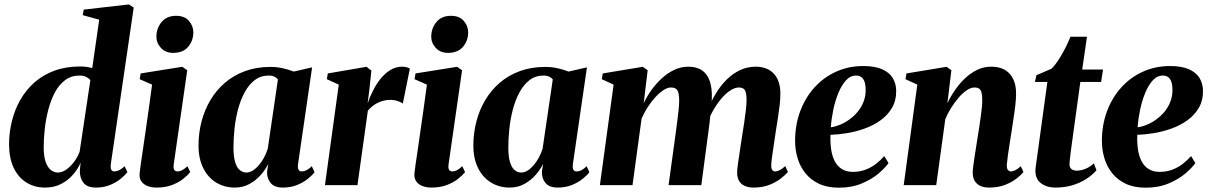

<svg xmlns="http://www.w3.org/2000/svg" viewBox="-20 -837 5464 868"><path d="M481 -95.5Q479 -78 483 -70Q487 -62 497 -62Q506.5 -62 518 -67.2Q529.5 -72.5 543.5 -85.5L556 -58.5Q545 -44.5 525 -28.2Q505 -12 477 -0.5Q449 11 414 11Q373 11 356.5 -11.8Q340 -34.5 341 -66L344.5 -102Q333.5 -75 311.5 -49Q289.5 -23 257.5 -6Q225.5 11 183.5 11Q136 11 99 -12.2Q62 -35.5 41.5 -79.2Q21 -123 21 -184.5Q21 -238 33.8 -289.5Q46.5 -341 72 -385.8Q97.5 -430.5 136 -464.5Q174.5 -498.5 226.2 -517.5Q278 -536.5 343.5 -536.5Q358 -536.5 372 -534.5Q386 -532.5 397 -529L428.5 -748L354 -768.5L358.5 -793.5L562.5 -817L584.5 -803ZM388.5 -474.5Q383 -482.5 370.5 -489Q358 -495.5 340 -495.5Q302.5 -495.5 274.8 -475Q247 -454.5 228.5 -419.8Q210 -385 198.8 -342.5Q187.5 -300 182.5 -255.5Q177.5 -211 177.5 -171Q177.5 -130 186.5 -104.8Q195.5 -79.5 210 -68.2Q224.5 -57 241.5 -57Q261.5 -57 281.2 -71.5Q301 -86 316.8 -108Q332.5 -130 340 -151.5Z M688 11Q665 11 646.5 3.8Q628 -3.5 618.2 -18.5Q608.5 -33.5 611.5 -56.5Q612.5 -68.5 616.5 -95.5Q620.5 -122.5 626.2 -161.5Q632 -200.5 638.8 -248Q645.5 -295.5 653 -348Q660.5 -400.5 667.5 -454.5L611.5 -479L616 -505L804 -535L826.5 -519.5L765.5 -95Q763 -76.5 767.8 -69.2Q772.5 -62 782 -62Q792.5 -62 802.8 -67.2Q813 -72.5 827.5 -85.5L840 -59Q828.5 -44.5 808 -28.2Q787.5 -12 757.5 -0.5Q727.5 11 688 11ZM762.5 -598Q728 -598 707.2 -620.8Q686.5 -643.5 687 -673Q688 -711 711.2 -738.2Q734.5 -765.5 776 -765.5Q815 -765.5 834.5 -742.2Q854 -719 854 -691Q854 -653.5 831 -625.8Q808 -598 762.5 -598Z M1327.5 -96Q1325 -76.5 1330 -69.2Q1335 -62 1344.5 -62Q1354.5 -62 1365.2 -67.2Q1376 -72.5 1389.5 -85.5L1402 -58.5Q1391.5 -44.5 1371.2 -28.2Q1351 -12 1322.8 -0.5Q1294.5 11 1259 11Q1220.5 11 1203.2 -10.2Q1186 -31.5 1187.5 -62L1193 -96.5Q1181 -71.5 1159.5 -46.8Q1138 -22 1108.2 -5.5Q1078.5 11 1042 11Q994.5 11 957.2 -11.8Q920 -34.5 898.8 -77.2Q877.5 -120 877.5 -179.5Q877.5 -235 891 -287.2Q904.5 -339.5 931 -384.2Q957.5 -429 996.8 -462.8Q1036 -496.5 1087.8 -515.5Q1139.5 -534.5 1202.5 -534.5Q1232.5 -534.5 1259.5 -528.2Q1286.5 -522 1308 -513.5L1391 -532.5ZM1236.5 -478Q1231.5 -484.5 1221.2 -490Q1211 -495.5 1195.5 -495.5Q1158.5 -495.5 1131.8 -475Q1105 -454.5 1086.2 -420Q1067.5 -385.5 1056.2 -343Q1045 -300.5 1040.2 -255.8Q1035.5 -211 1035.5 -170.5Q1035.5 -128.5 1043.2 -103.5Q1051 -78.5 1064.2 -67.8Q1077.5 -57 1094 -57Q1108 -57 1122 -65.5Q1136 -74 1149 -88.8Q1162 -103.5 1172.8 -123Q1183.5 -142.5 1190.5 -164.5Z M1449 0 1511.5 -454.5 1457.5 -479 1462 -505 1637 -535 1659 -518 1649.5 -428.5 1642 -370Q1652 -399 1666.8 -428.2Q1681.5 -457.5 1701.2 -481.8Q1721 -506 1745.2 -520.8Q1769.5 -535.5 1798 -535.5Q1811.5 -535.5 1820.2 -532.5Q1829 -529.5 1833 -527L1801 -368.5Q1798 -372.5 1781.5 -379Q1765 -385.5 1744 -385.5Q1728.5 -385.5 1713.8 -381.8Q1699 -378 1685.8 -371.2Q1672.5 -364.5 1661.8 -355.5Q1651 -346.5 1643 -336.5L1596 0Z M1930.5 11Q1907.5 11 1889 3.8Q1870.5 -3.5 1860.8 -18.5Q1851 -33.5 1854 -56.5Q1855 -68.5 1859 -95.5Q1863 -122.5 1868.8 -161.5Q1874.5 -200.5 1881.2 -248Q1888 -295.5 1895.5 -348Q1903 -400.5 1910 -454.5L1854 -479L1858.5 -505L2046.5 -535L2069 -519.5L2008 -95Q2005.5 -76.5 2010.2 -69.2Q2015 -62 2024.5 -62Q2035 -62 2045.2 -67.2Q2055.5 -72.5 2070 -85.5L2082.5 -59Q2071 -44.5 2050.5 -28.2Q2030 -12 2000 -0.5Q1970 11 1930.5 11ZM2005 -598Q1970.5 -598 1949.8 -620.8Q1929 -643.5 1929.5 -673Q1930.5 -711 1953.8 -738.2Q1977 -765.5 2018.5 -765.5Q2057.5 -765.5 2077 -742.2Q2096.5 -719 2096.5 -691Q2096.5 -653.5 2073.5 -625.8Q2050.5 -598 2005 -598Z M2570 -96Q2567.5 -76.5 2572.5 -69.2Q2577.5 -62 2587 -62Q2597 -62 2607.8 -67.2Q2618.5 -72.5 2632 -85.5L2644.5 -58.5Q2634 -44.5 2613.8 -28.2Q2593.5 -12 2565.2 -0.5Q2537 11 2501.5 11Q2463 11 2445.8 -10.2Q2428.5 -31.5 2430 -62L2435.5 -96.5Q2423.5 -71.5 2402 -46.8Q2380.5 -22 2350.8 -5.5Q2321 11 2284.5 11Q2237 11 2199.8 -11.8Q2162.5 -34.5 2141.2 -77.2Q2120 -120 2120 -179.5Q2120 -235 2133.5 -287.2Q2147 -339.5 2173.5 -384.2Q2200 -429 2239.2 -462.8Q2278.5 -496.5 2330.2 -515.5Q2382 -534.5 2445 -534.5Q2475 -534.5 2502 -528.2Q2529 -522 2550.5 -513.5L2633.5 -532.5ZM2479 -478Q2474 -484.5 2463.8 -490Q2453.5 -495.5 2438 -495.5Q2401 -495.5 2374.2 -475Q2347.5 -454.5 2328.8 -420Q2310 -385.5 2298.8 -343Q2287.5 -300.5 2282.8 -255.8Q2278 -211 2278 -170.5Q2278 -128.5 2285.8 -103.5Q2293.5 -78.5 2306.8 -67.8Q2320 -57 2336.5 -57Q2350.5 -57 2364.5 -65.5Q2378.5 -74 2391.5 -88.8Q2404.5 -103.5 2415.2 -123Q2426 -142.5 2433 -164.5Z M2908 -519.5 2890 -370Q2903.5 -399.5 2924.2 -428.8Q2945 -458 2971.2 -482.2Q2997.5 -506.5 3027.8 -521Q3058 -535.5 3092 -535.5Q3130.5 -535.5 3154.8 -518.2Q3179 -501 3189.5 -468.2Q3200 -435.5 3198 -389Q3197.5 -381.5 3196.5 -370.5Q3195.5 -359.5 3193.8 -347.5Q3192 -335.5 3190.5 -325L3173 -320.5Q3190 -370 3213.2 -409.5Q3236.5 -449 3265.2 -477.2Q3294 -505.5 3326.8 -520.5Q3359.5 -535.5 3395.5 -535.5Q3449.5 -535.5 3478.8 -503.5Q3508 -471.5 3508 -414Q3508 -391 3504.8 -362.2Q3501.5 -333.5 3496.8 -303.5Q3492 -273.5 3487.5 -245Q3484 -219.5 3479.5 -190.2Q3475 -161 3471.2 -134.8Q3467.5 -108.5 3466.5 -91Q3466.5 -73.5 3471.8 -67.8Q3477 -62 3484.5 -62Q3493 -62 3504.2 -67.5Q3515.5 -73 3530 -86L3542 -59.5Q3532.5 -48 3512 -31.5Q3491.5 -15 3460 -2Q3428.5 11 3386 11Q3362.5 11 3345.8 3Q3329 -5 3320.8 -20Q3312.5 -35 3312.5 -56Q3312.5 -69.5 3316.2 -97.2Q3320 -125 3325.2 -157.8Q3330.5 -190.5 3334.5 -219Q3339.5 -250 3344.2 -281.2Q3349 -312.5 3352 -339.8Q3355 -367 3355 -385.5Q3355 -416 3347.8 -428.8Q3340.5 -441.5 3320.5 -441.5Q3302 -441.5 3280.8 -427.5Q3259.5 -413.5 3239 -388.8Q3218.5 -364 3200.8 -331.8Q3183 -299.5 3172 -263L3194.5 -351.5Q3193 -332 3191.2 -314.5Q3189.5 -297 3187.5 -279.2Q3185.5 -261.5 3182.5 -241L3150.5 0H3002.5L3032.5 -218.5Q3036.5 -250 3040.8 -281Q3045 -312 3047.8 -339.2Q3050.5 -366.5 3050.5 -384.5Q3050 -416.5 3042.2 -429Q3034.5 -441.5 3013 -441.5Q2997 -441.5 2978.8 -429.2Q2960.5 -417 2942 -396.8Q2923.5 -376.5 2907.5 -351.5Q2891.5 -326.5 2880.5 -301L2839.5 0H2692L2754 -454.5L2700.5 -479L2705 -505L2886 -535Z M3997 -100Q3983 -79.5 3952.5 -53.2Q3922 -27 3876.5 -7.8Q3831 11.5 3772.5 11.5Q3720 11.5 3682.5 -6.2Q3645 -24 3621 -54Q3597 -84 3585.8 -121.8Q3574.5 -159.5 3574.5 -199.5Q3574.5 -272 3597.5 -333.8Q3620.5 -395.5 3662 -441.5Q3703.5 -487.5 3760 -513Q3816.5 -538.5 3882.5 -538.5Q3935 -538.5 3967.8 -524Q4000.5 -509.5 4015.8 -484.5Q4031 -459.5 4031.5 -427.5Q4032 -382 4012.2 -348.8Q3992.5 -315.5 3960 -292.5Q3927.5 -269.5 3888.2 -255.5Q3849 -241.5 3808.8 -235Q3768.5 -228.5 3734.5 -227.5Q3733 -192 3737.5 -161.5Q3742 -131 3753.8 -108.2Q3765.5 -85.5 3785.8 -72.8Q3806 -60 3835.5 -60Q3868 -60 3894.5 -70.5Q3921 -81 3941.8 -97.5Q3962.5 -114 3977.5 -131.5ZM3850.5 -495.5Q3824 -495.5 3804 -473.2Q3784 -451 3769.8 -415.8Q3755.5 -380.5 3747 -339.8Q3738.5 -299 3736 -261.5Q3755.5 -264 3777.5 -273Q3799.5 -282 3820.2 -297Q3841 -312 3857.8 -332.2Q3874.5 -352.5 3884.2 -377.8Q3894 -403 3893.5 -432.5Q3893 -466.5 3881.5 -481Q3870 -495.5 3850.5 -495.5Z M4263 -370Q4277 -400 4297 -429.2Q4317 -458.5 4342.2 -482.5Q4367.5 -506.5 4397.2 -521Q4427 -535.5 4461 -535.5Q4515.5 -535.5 4544.5 -503.5Q4573.5 -471.5 4573.5 -414Q4573.5 -391 4570.2 -362.2Q4567 -333.5 4562.2 -303.2Q4557.5 -273 4553.5 -245Q4549.5 -219.5 4544.8 -190.2Q4540 -161 4536.5 -134.8Q4533 -108.5 4531.5 -91Q4531.5 -73.5 4537.2 -67.8Q4543 -62 4550 -62Q4558.5 -62 4569.5 -67.2Q4580.5 -72.5 4595 -85.5L4607 -59Q4597.5 -47.5 4577 -31Q4556.5 -14.5 4525.2 -1.8Q4494 11 4451 11Q4427.5 11 4411 3Q4394.5 -5 4386 -20Q4377.5 -35 4377.5 -56Q4377.5 -66.5 4379.8 -84.8Q4382 -103 4385.5 -126.2Q4389 -149.5 4393 -173.5Q4397 -197.5 4400 -218.5Q4404 -242 4407.5 -265.5Q4411 -289 4414 -311.2Q4417 -333.5 4419 -352.5Q4421 -371.5 4420.5 -385.5Q4420.5 -406 4417.5 -418.2Q4414.5 -430.5 4406.8 -436Q4399 -441.5 4385.5 -441.5Q4369 -441.5 4350.5 -429Q4332 -416.5 4314 -395.8Q4296 -375 4280 -349.5Q4264 -324 4253.5 -298L4212.5 0H4065.5L4127 -454.5L4073.5 -479L4078 -505L4259.5 -535L4281 -519.5Z M4825.5 -186.5Q4822.5 -164.5 4820.2 -146.8Q4818 -129 4816.5 -115.8Q4815 -102.5 4815 -94Q4815 -79.5 4824.2 -72.5Q4833.5 -65.5 4847 -65.5Q4867.5 -65.5 4888.2 -74.2Q4909 -83 4925 -98.5L4937 -67.5Q4918.5 -45.5 4890.2 -27.5Q4862 -9.5 4827 0.8Q4792 11 4752 11Q4711 11 4685 -9.5Q4659 -30 4661 -71Q4661.5 -75.5 4662.5 -83.8Q4663.5 -92 4665.5 -105.8Q4667.5 -119.5 4670.2 -139.8Q4673 -160 4677 -189L4715 -466.5H4659L4665.5 -497L4733 -526Q4748.5 -540.5 4765 -565.8Q4781.5 -591 4795.8 -619.2Q4810 -647.5 4819.5 -671H4894L4872.5 -522.5H4966.5L4958 -466.5H4864Z M5384 -100Q5370 -79.5 5339.5 -53.2Q5309 -27 5263.5 -7.8Q5218 11.5 5159.5 11.5Q5107 11.5 5069.5 -6.2Q5032 -24 5008 -54Q4984 -84 4972.8 -121.8Q4961.5 -159.5 4961.5 -199.5Q4961.5 -272 4984.5 -333.8Q5007.5 -395.5 5049 -441.5Q5090.5 -487.5 5147 -513Q5203.5 -538.5 5269.5 -538.5Q5322 -538.5 5354.8 -524Q5387.5 -509.5 5402.8 -484.5Q5418 -459.5 5418.5 -427.5Q5419 -382 5399.2 -348.8Q5379.5 -315.5 5347 -292.5Q5314.5 -269.5 5275.2 -255.5Q5236 -241.5 5195.8 -235Q5155.5 -228.5 5121.5 -227.5Q5120 -192 5124.5 -161.5Q5129 -131 5140.8 -108.2Q5152.5 -85.5 5172.8 -72.8Q5193 -60 5222.5 -60Q5255 -60 5281.5 -70.5Q5308 -81 5328.8 -97.5Q5349.5 -114 5364.5 -131.5ZM5237.5 -495.5Q5211 -495.5 5191 -473.2Q5171 -451 5156.8 -415.8Q5142.5 -380.5 5134 -339.8Q5125.5 -299 5123 -261.5Q5142.5 -264 5164.5 -273Q5186.5 -282 5207.2 -297Q5228 -312 5244.8 -332.2Q5261.5 -352.5 5271.2 -377.8Q5281 -403 5280.5 -432.5Q5280 -466.5 5268.5 -481Q5257 -495.5 5237.5 -495.5Z"/></svg>

Font: Merriweather 96pt ExtraBold
Style: Italic
Weight: 800
Italic angle: -7.8°
Version: Version 2.101